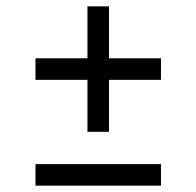

<svg xmlns="http://www.w3.org/2000/svg" viewBox="-20 -586 620 606"><path d="M92 -334V-402H256V-566H324V-402H488V-334H324V-170H256V-334ZM92 0V-68H488V0Z"/></svg>

Font: Sintony
Style: Regular
Weight: 400
Version: Version 001.001